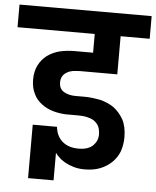

<svg xmlns="http://www.w3.org/2000/svg" viewBox="-83 -788 745 916"><g transform="rotate(5 289.5 -329.5)"><path d="M606 -631.8H466.8V-449.2H286.1Q279.3 -449.2 254.9 -446.8Q237.8 -443.8 227.1 -437Q212.9 -429.2 206.1 -418Q198.2 -405.3 198.2 -388.2Q198.2 -356 221.2 -342.8Q244.6 -329.1 276.9 -329.1H320.8Q353.5 -329.1 396 -320.8Q432.6 -312 461.9 -292Q490.2 -270.5 508.8 -237.8Q526.9 -203.6 526.9 -152.8Q526.9 -119.1 516.1 -85.9Q504.9 -56.2 481.9 -33.2Q459.5 -10.7 426.8 2.9Q393.6 16.1 351.1 16.1Q321.3 16.1 296.9 8.8Q273.9 2 254.9 -8.8Q236.3 -19.5 226.1 -30.8Q214.8 -40.5 208 -50.8V81.1H85.9V-174.8H202.1Q206.5 -131.3 234.9 -106Q263.7 -80.1 314 -80.1Q359.9 -80.1 382.8 -103Q404.8 -125 404.8 -155.8Q404.8 -176.8 397 -194.8Q389.2 -210 373 -221.2Q359.4 -229.5 338.9 -233.9Q321.3 -237.8 296.9 -237.8H237.8Q205.6 -239.3 175.8 -248Q146 -256.8 122.1 -274.9Q96.2 -294.4 84 -320.8Q68.8 -350.1 68.8 -389.2Q68.8 -429.7 84 -459Q98.1 -486.8 124 -506.8Q150.9 -525.9 183.1 -534.2Q218.3 -542 252 -542H342.8V-631.8H-26.9V-740.2H606Z"/></g></svg>

Font: PoppinsZ SemiBold
Style: Regular
Weight: 600
Designer: Ninad Kale (Devanagari), Jonny Pinhorn (Latin)
Foundry: Indian Type Foundry
Version: Version 3.002;FEAKit 1.0